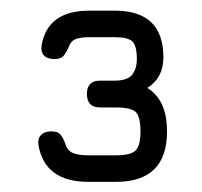

<svg xmlns="http://www.w3.org/2000/svg" viewBox="-20 -664 388 369"><path d="M150 -314.5Q66.5 -314.5 54 -384.5Q52 -397.5 58.8 -404.5Q65.5 -411.5 78.5 -411.5Q90.5 -411.5 95.5 -406.2Q100.5 -401 105.5 -388Q109 -375 119.5 -370.2Q130 -365.5 150 -365.5H203Q231.5 -365.5 240.8 -375Q250 -384.5 250 -411.5Q250 -440 240.8 -448.8Q231.5 -457.5 203 -457.5H172.5Q147 -457.5 147 -483.5Q147 -509 172.5 -509H203Q301 -509 301 -411.5Q301 -314.5 203 -314.5ZM200 -478.5V-509Q224.5 -509 233.8 -520.2Q243 -531.5 243 -550.5Q243 -576 234.5 -584.2Q226 -592.5 201 -592.5H151.5Q133.5 -592.5 124.5 -588.5Q115.5 -584.5 112 -573.5Q107.5 -563 102.2 -556.8Q97 -550.5 85 -550.5Q71 -550.5 64.5 -557.5Q58 -564.5 60 -577Q71.5 -643.5 151.5 -643.5H201Q247.5 -643.5 270.8 -621Q294 -598.5 294 -554Q294 -519.5 270.8 -500.5Q247.5 -481.5 200 -478.5Z"/></svg>

Font: Jura Light
Style: Regular
Weight: 400
Version: Version 5.106